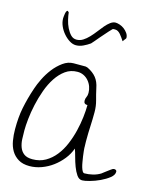

<svg xmlns="http://www.w3.org/2000/svg" viewBox="-148 -1146 1022 1248"><g transform="rotate(15 363.5 -521.5)"><path d="M19.5 -207Q19.5 -248 22.5 -283.2Q25.4 -318.4 32.2 -352.1Q39.1 -385.7 48.3 -420.4Q57.6 -455.1 71.3 -495.1Q80.1 -522.5 99.1 -561.5Q118.2 -600.6 145 -635.3Q171.9 -669.9 205.6 -694.3Q239.3 -718.8 276.4 -718.8H357.4Q358.4 -718.8 363.8 -717.3Q369.1 -715.8 372.1 -714.8Q410.2 -696.3 431.6 -669.4Q453.1 -642.6 460.9 -600.6Q469.7 -560.5 480 -523.9Q490.2 -487.3 490.2 -447.3Q490.2 -399.4 487.8 -352.5Q485.4 -305.7 485.4 -257.8Q485.4 -254.9 485.4 -247.6Q485.4 -240.2 485.8 -231.4Q486.3 -222.7 486.3 -214.8Q486.3 -207 486.3 -205.1Q487.3 -197.3 488.3 -182.6Q489.3 -168 492.2 -150.4Q495.1 -132.8 498 -114.3Q501 -95.7 505.4 -80.6Q509.8 -65.4 515.6 -55.7Q521.5 -45.9 529.3 -45.9Q555.7 -45.9 584.5 -52.7Q613.3 -59.6 636.7 -74.2Q638.7 -76.2 646 -81.5Q653.3 -86.9 661.6 -93.3Q669.9 -99.6 677.2 -105Q684.6 -110.4 688.5 -113.3Q695.3 -118.2 699.7 -120.6Q704.1 -123 710.9 -123Q716.8 -123 721.7 -119.6Q726.6 -116.2 726.6 -109.4Q726.6 -86.9 701.7 -67.4Q676.8 -47.9 643.6 -32.2Q610.4 -16.6 576.7 -7.3Q543 2 526.4 2Q504.9 2 489.7 -20Q474.6 -42 463.4 -71.8Q452.1 -101.6 443.8 -133.3Q435.5 -165 427.7 -185.5Q414.1 -146.5 387.2 -112.8Q360.4 -79.1 326.2 -53.7Q292 -28.3 252 -13.7Q211.9 1 170.9 1Q126 1 96.2 -17.1Q66.4 -35.2 49.3 -64Q32.2 -92.8 25.9 -130.4Q19.5 -168 19.5 -207ZM80.1 -214.8Q80.1 -185.5 81.5 -155.8Q83 -126 92.3 -101.6Q101.6 -77.1 121.6 -62Q141.6 -46.9 178.7 -46.9Q227.5 -46.9 265.6 -68.8Q303.7 -90.8 332 -126.5Q360.4 -162.1 379.9 -208.5Q399.4 -254.9 411.1 -303.2Q422.9 -351.6 428.2 -397.5Q433.6 -443.4 433.6 -479.5Q408.2 -479.5 408.2 -502.9Q408.2 -517.6 414.1 -528.8Q419.9 -540 419.9 -557.6Q419.9 -579.1 412.6 -599.6Q405.3 -620.1 391.1 -636.7Q377 -653.3 357.9 -662.6Q338.9 -671.9 316.4 -671.9Q270.5 -671.9 235.8 -647Q201.2 -622.1 174.8 -582Q148.4 -542 130.4 -491.7Q112.3 -441.4 101.1 -390.1Q89.8 -338.9 85 -292.5Q80.1 -246.1 80.1 -214.8ZM134.8 -983.4Q134.8 -987.3 135.7 -996.6Q136.7 -1005.9 138.2 -1015.1Q139.6 -1024.4 143.1 -1031.2Q146.5 -1038.1 150.4 -1038.1L153.3 -1037.1Q154.3 -1036.1 156.2 -1033.7Q158.2 -1031.2 160.2 -1030.3Q162.1 -1009.8 168.5 -982.4Q174.8 -955.1 187 -930.2Q199.2 -905.3 215.3 -888.7Q231.4 -872.1 253.9 -872.1Q277.3 -872.1 297.4 -884.8Q317.4 -897.5 335.9 -917Q354.5 -936.5 371.6 -959Q388.7 -981.4 404.8 -1000.5Q420.9 -1019.5 438 -1032.2Q455.1 -1044.9 472.7 -1044.9Q483.4 -1044.9 500 -1039.6Q516.6 -1034.2 530.8 -1023.4Q544.9 -1012.7 555.2 -998Q565.4 -983.4 565.4 -966.8Q565.4 -965.8 564.9 -965.8Q564.5 -965.8 564.5 -964.8V-962.9Q562.5 -960.9 555.7 -951.7Q548.8 -942.4 546.9 -939.5Q539.1 -951.2 531.7 -961.9Q524.4 -972.7 516.6 -981.4Q508.8 -990.2 500 -995.6Q491.2 -1001 479.5 -1001Q472.7 -1001 468.8 -1000.5Q464.8 -1000 461.9 -997.1Q459 -994.1 455.1 -989.7Q451.2 -985.4 443.4 -977.5Q438.5 -971.7 425.3 -957Q412.1 -942.4 397.9 -925.8Q383.8 -909.2 371.1 -894Q358.4 -878.9 352.5 -873Q332 -858.4 308.1 -847.2Q284.2 -835.9 259.8 -835.9Q238.3 -835.9 216.3 -849.6Q194.3 -863.3 175.8 -884.8Q157.2 -906.2 146 -932.1Q134.8 -958 134.8 -983.4Z"/></g></svg>

Font: Cedarville Cursive
Style: Regular
Weight: 400
Designer: Kimberly Geswein
Foundry: Kimberly Geswein
Version: Version 1.001 2010